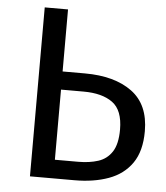

<svg xmlns="http://www.w3.org/2000/svg" viewBox="-51 -734 675 780"><g transform="rotate(5 287.0 -344.5)"><path d="M100 0V-689H195V-76H290Q336 -76 371.5 -87.5Q407 -99 427.5 -130.5Q448 -162 448 -221Q448 -300 405.5 -331Q363 -362 287 -362H179V-436H286Q407 -436 478 -384Q549 -332 549 -223Q549 -142 515 -93Q481 -44 420.5 -22Q360 0 282 0Z"/></g></svg>

Font: Fira Sans Variable
Style: Regular
Weight: 400
Designer: Carrois Corporate & Edenspiekermann AG
Foundry: Carrois Corporate GbR & Edenspiekermann AG
Version: Version 4.202